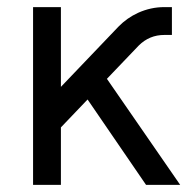

<svg xmlns="http://www.w3.org/2000/svg" viewBox="-20 -520 539 540"><path d="M73 -500V0H151.3V-161.7L226.3 -240.2L390.8 0H486.8L280.7 -298.3L370.3 -392Q400.2 -421.7 442 -421.7H463.5V-500H442Q404 -500 368.5 -484Q337.2 -469.7 313.3 -445.2L151.3 -275.7V-500Z"/></svg>

Font: Unageo Variable
Style: Regular
Weight: 300
Designer: Richard Sepsi
Foundry: Richard Sepsi
Version: Version 2.200